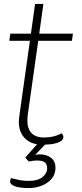

<svg xmlns="http://www.w3.org/2000/svg" viewBox="-20 -720 414 969"><path d="M120 -140Q118 -120 118 -113Q118 -70 139.5 -48Q161 -26 202 -26Q252 -26 291 -47Q300 -39 300 -29Q300 -22 295.5 -15.5Q291 -9 285 -6Q270 2 252.5 5.5Q235 9 207 10L158 61Q174 59 180 59Q215 59 237.5 76.5Q260 94 260 126Q260 173 220 201Q180 229 125 229Q82 229 56.5 220.5Q31 212 31 195Q31 189 36 179Q59 185 79 189Q99 193 126 193Q170 193 194 174Q218 155 218 130Q218 109 206 99.5Q194 90 166 90Q150 90 125 95L108 75L167 8Q124 1 99.5 -29Q75 -59 75 -105Q75 -113 77 -131L131 -514H27L32 -550H136L157 -700H199L178 -550H348L343 -514H173Z"/></svg>

Font: Krub ExtraLight
Style: Italic
Weight: 275
Italic angle: -8°
Designer: Ekaluck Peanpanawate
Foundry: Cadson Demak Co.,Ltd.
Version: Version 1.000; ttfautohint (v1.6)